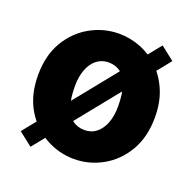

<svg xmlns="http://www.w3.org/2000/svg" viewBox="-114 -716 865 860"><g transform="rotate(20 318.5 -285.5)"><path d="M319 14Q247 14 183 -21.5Q119 -57 79.5 -124Q40 -191 40 -285Q40 -379 79.5 -445.5Q119 -512 183 -547.5Q247 -583 319 -583Q373 -583 423 -563Q473 -543 512 -504.5Q551 -466 574 -411Q597 -356 597 -285Q597 -191 557.5 -124Q518 -57 454.5 -21.5Q391 14 319 14ZM319 -124Q352 -124 375.5 -143Q399 -162 412 -195.5Q425 -229 425 -274Q425 -333 412.5 -371Q400 -409 376.5 -427.5Q353 -446 319 -446Q286 -446 262 -427Q238 -408 225 -374Q212 -340 212 -295Q212 -237 224.5 -199Q237 -161 261 -142.5Q285 -124 319 -124ZM118 29 53 -22 519 -600 584 -549Z"/></g></svg>

Font: Noto Sans SC Black
Style: Regular
Weight: 900
Designer: Ryoko NISHIZUKA  (kana, bopomofo & ideographs); Paul D. Hunt (Latin, Greek & Cyrillic); Sandoll Communications , Soo-you
Foundry: Adobe
Version: Version 2.004-H2;hotconv 1.0.118;makeotfexe 2.5.65603